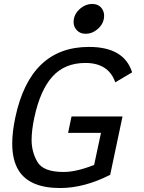

<svg xmlns="http://www.w3.org/2000/svg" viewBox="-20 -924 719 958"><path d="M280.3 14.2Q127.9 14.2 73.2 -73.2Q41 -125 41 -208Q41 -265.1 56.2 -336.9Q130.4 -689.9 423.8 -689.9Q599.6 -689.9 639.2 -563L555.2 -513.2Q521.5 -609.9 405.8 -609.9Q303.7 -609.9 242.2 -542.5Q180.7 -475.1 150.9 -335.9Q137.7 -272.9 137.7 -225.6Q137.7 -165.5 167 -115.7Q196.3 -65.9 297.4 -65.9Q360.8 -65.9 449.7 -101.1L483.9 -261.2H319.8L336.9 -342.8H591.3L529.8 -51.8Q400.4 14.2 280.3 14.2ZM408.2 -755.4Q377 -755.4 359.9 -777.3Q347.2 -792.5 347.2 -814Q347.2 -854 382.3 -882.8Q408.7 -904.3 439.9 -904.3Q470.7 -904.3 487.3 -882.8Q499.5 -866.7 499.5 -845.7Q499.5 -805.7 465.3 -777.3Q439 -755.4 408.2 -755.4Z"/></svg>

Font: Cadman
Style: Italic
Weight: 400
Italic angle: -12°
Designer: Paul James MIller
Foundry: High-Logic / Made with FontCreator
Version: Version 2.114;March 28, 2021;FontCreator 13.0.0.2683 64-bit